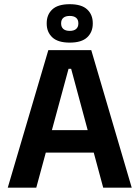

<svg xmlns="http://www.w3.org/2000/svg" viewBox="-20 -872 648 892"><path d="M16 0 204.5 -639H404L592 0H459.5L310.5 -552.5H298.5L148.5 0ZM159 -163V-267.5H448V-163ZM197 -762V-764.5Q197 -804 223 -828.2Q249 -852.5 304 -852.5Q359 -852.5 385 -828.2Q411 -804 411 -764.5V-762Q411 -723 385 -698.5Q359 -674 304 -674Q249 -674 223 -698.5Q197 -723 197 -762ZM264 -762.5Q264 -746.5 274.2 -737.5Q284.5 -728.5 304 -728.5Q323.5 -728.5 333.8 -737.5Q344 -746.5 344 -762.5V-764Q344 -780.5 333.8 -789.2Q323.5 -798 304 -798Q284.5 -798 274.2 -789.2Q264 -780.5 264 -764Z"/></svg>

Font: Anek Gujarati SemiBold
Style: Regular
Weight: 600
Designer: Mrunmayee Ghaisas (Gujarati), Yesha Goshar (Latin)
Foundry: Ek Type
Version: Version 1.003